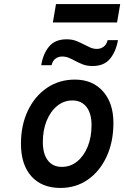

<svg xmlns="http://www.w3.org/2000/svg" viewBox="-20 -916 614 948"><path d="M278.5 12Q186.5 12 135 -45.5Q83.5 -103 83.5 -206.5Q83.5 -298.5 117.8 -370Q152 -441.5 212 -482.2Q272 -523 349.5 -523Q437 -523 488.5 -465Q540 -407 540 -309Q540 -215.5 506.5 -143Q473 -70.5 414 -29.2Q355 12 278.5 12ZM285.5 -92Q328 -92 361 -118.8Q394 -145.5 413 -192Q432 -238.5 432 -298Q432 -356 407 -388Q382 -420 337.5 -420Q295.5 -420 262.5 -393.2Q229.5 -366.5 210.5 -320.2Q191.5 -274 191.5 -215Q191.5 -156.5 216 -124.2Q240.5 -92 285.5 -92ZM437 -590Q409.5 -590 387.8 -598.5Q366 -607 349 -616.5Q335.5 -624 320 -630.5Q304.5 -637 287 -637Q269 -637 254.5 -626.8Q240 -616.5 234.5 -594H183.5Q193 -651.5 222.8 -686.8Q252.5 -722 309 -722Q337 -722 358.2 -713.2Q379.5 -704.5 397.5 -695Q411.5 -687.5 426.5 -681Q441.5 -674.5 458.5 -674.5Q476.5 -674.5 491.2 -685Q506 -695.5 511.5 -718H562.5Q552.5 -661 523 -625.5Q493.5 -590 437 -590ZM241 -805 256.5 -896H573.5L558 -805Z"/></svg>

Font: Overpass SemiBold
Style: Italic
Weight: 600
Italic angle: -10°
Designer: Delve Withrington, Dave Bailey, Thomas Jockin
Foundry: Delve Fonts LLC
Version: Version 4.000